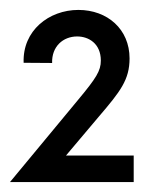

<svg xmlns="http://www.w3.org/2000/svg" viewBox="-21 -620 318 385"><path d="M111.3 -308.1 177.2 -386.2C220.2 -436.5 238.8 -460 238.8 -502.9C238.8 -561.5 194.3 -600.1 136.2 -600.1C77.1 -600.1 23.9 -558.6 26.4 -494.1L83.5 -493.7C82.5 -526.9 105.5 -546.9 133.8 -546.9C156.7 -546.9 181.2 -532.7 181.2 -498.5C181.2 -478 171.9 -463.4 135.7 -419.9L-1 -254.9H247.1V-308.1Z"/></svg>

Font: Now Medium
Style: Regular
Weight: 500
Designer: Alfredo Marco Pradil
Foundry: Alfredo Marco Pradil
Version: Version 1.200;hotconv 1.0.109;makeotfexe 2.5.65596